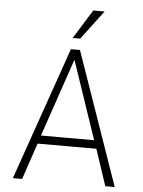

<svg xmlns="http://www.w3.org/2000/svg" viewBox="-61 -966 753 1014"><g transform="rotate(5 316.0 -459.5)"><path d="M46 0 292 -705H340L586 0H536L468 -204L494 -193H140L164 -204L95 0ZM314 -647 171 -228 155 -237H479L459 -228L317 -647ZM296 -765 392 -919H452L336 -765Z"/></g></svg>

Font: Nunito Sans 7pt Condensed ExtraLight
Style: Regular
Weight: 250
Width: 3
Designer: Vernon Adams
Foundry: Vernon Adams
Version: Version 3.101;gftools[0.9.27]